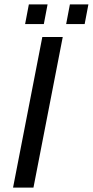

<svg xmlns="http://www.w3.org/2000/svg" viewBox="-20 -857 424 877"><path d="M39.6 0 173.3 -688H266.6L132.8 0ZM282.2 -747.1 299.3 -836.9H383.8L366.7 -747.1ZM94.7 -747.1 111.8 -836.9H197.3L180.2 -747.1Z"/></svg>

Font: Liberation Sans
Style: Italic
Weight: 400
Italic angle: -12°
Designer: Steve Matteson
Foundry: Ascender Corporation
Version: Version 2.1.5